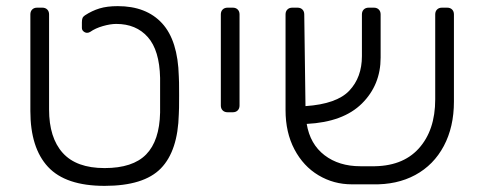

<svg xmlns="http://www.w3.org/2000/svg" viewBox="-20 -596 1568 626"><path d="M321 10Q194 10 136.5 -52Q79 -114 79 -234V-549Q79 -559 85 -565Q91 -571 101 -571H118Q128 -571 134 -565Q140 -559 140 -549V-239Q140 -147 184.5 -97.5Q229 -48 321 -48Q413 -48 456.5 -92.5Q500 -137 502 -229V-263V-342Q500 -432 462 -475Q424 -518 359 -518Q340 -518 315.5 -511Q291 -504 274 -492Q269 -489 264 -489Q258 -489 252.5 -493.5Q247 -498 247 -505V-518V-523Q247 -532 249 -537Q251 -542 257 -546Q280 -561 304.5 -568.5Q329 -576 364 -576Q457 -576 508.5 -520Q560 -464 563 -347Q564 -337 564 -286Q564 -234 563 -224Q560 -104 504.5 -47Q449 10 321 10Z M722 -230Q712 -230 706 -236Q700 -242 700 -252V-549Q700 -559 706 -565Q712 -571 722 -571H739Q749 -571 755 -565Q761 -559 761 -549V-252Q761 -242 755 -236Q749 -230 739 -230Z M1438 -571Q1448 -571 1454 -565Q1460 -559 1460 -549V-265Q1460 -182 1427 -120Q1394 -58 1334 -25.5Q1274 7 1194 5H1127Q1068 5 1018.5 -24.5Q969 -54 940 -109Q911 -164 911 -237V-549Q911 -559 917 -565Q923 -571 933 -571H950Q960 -571 966 -565Q972 -559 972 -549L976 -250Q1078 -257 1119 -300.5Q1160 -344 1160 -413V-549Q1160 -559 1166 -565Q1172 -571 1182 -571H1199Q1209 -571 1215 -565Q1221 -559 1221 -549V-408Q1221 -319 1160 -258.5Q1099 -198 980 -192Q991 -126 1038 -90Q1085 -54 1155 -54H1190Q1291 -52 1345 -111.5Q1399 -171 1399 -272V-549Q1399 -559 1405 -565Q1411 -571 1421 -571Z"/></svg>

Font: Rubik AZ
Style: Regular
Weight: 300
Designer: Hubert and Fischer
Foundry: Hubert & Fischer
Version: Version 2.000